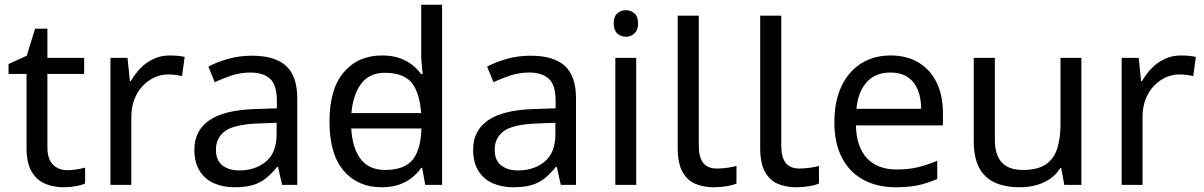

<svg xmlns="http://www.w3.org/2000/svg" viewBox="-20 -780 5080 810"><path d="M264 -62Q284 -62 305 -65.5Q326 -69 339 -73V-6Q325 1 299 5.5Q273 10 249 10Q207 10 171.5 -4.5Q136 -19 114 -55Q92 -91 92 -156V-468H16V-510L93 -545L128 -659H180V-536H335V-468H180V-158Q180 -109 203.5 -85.5Q227 -62 264 -62Z M696 -546Q711 -546 728.5 -544.5Q746 -543 759 -540L748 -459Q735 -462 719.5 -464Q704 -466 690 -466Q659 -466 631 -453Q603 -440 581 -416.5Q559 -393 546.5 -360Q534 -327 534 -286V0H446V-536H518L528 -438H532Q549 -468 573 -492.5Q597 -517 628 -531.5Q659 -546 696 -546Z M1042 -545Q1140 -545 1187 -502Q1234 -459 1234 -365V0H1170L1153 -76H1149Q1126 -47 1101.5 -27.5Q1077 -8 1045.5 1Q1014 10 969 10Q921 10 882.5 -7Q844 -24 822 -59.5Q800 -95 800 -149Q800 -229 863 -272.5Q926 -316 1057 -320L1148 -323V-355Q1148 -422 1119 -448Q1090 -474 1037 -474Q995 -474 957 -461.5Q919 -449 886 -433L859 -499Q894 -518 942 -531.5Q990 -545 1042 -545ZM1068 -259Q968 -255 929.5 -227Q891 -199 891 -148Q891 -103 918.5 -82Q946 -61 989 -61Q1057 -61 1102 -98.5Q1147 -136 1147 -214V-262Z M1419 -238V-303H1795V-238ZM1590 10Q1490 10 1430 -59.5Q1370 -129 1370 -267Q1370 -405 1430.5 -475.5Q1491 -546 1591 -546Q1633 -546 1664 -535.5Q1695 -525 1718 -507Q1741 -489 1757 -467H1763Q1762 -480 1759.5 -505.5Q1757 -531 1757 -546V-760H1845V0H1774L1761 -72H1757Q1741 -49 1718 -30.5Q1695 -12 1663.5 -1Q1632 10 1590 10ZM1604 -63Q1689 -63 1723.5 -109.5Q1758 -156 1758 -250V-266Q1758 -366 1725 -419.5Q1692 -473 1603 -473Q1532 -473 1496.5 -416.5Q1461 -360 1461 -265Q1461 -169 1496.5 -116Q1532 -63 1604 -63Z M2218 -545Q2316 -545 2363 -502Q2410 -459 2410 -365V0H2346L2329 -76H2325Q2302 -47 2277.5 -27.5Q2253 -8 2221.5 1Q2190 10 2145 10Q2097 10 2058.5 -7Q2020 -24 1998 -59.5Q1976 -95 1976 -149Q1976 -229 2039 -272.5Q2102 -316 2233 -320L2324 -323V-355Q2324 -422 2295 -448Q2266 -474 2213 -474Q2171 -474 2133 -461.5Q2095 -449 2062 -433L2035 -499Q2070 -518 2118 -531.5Q2166 -545 2218 -545ZM2244 -259Q2144 -255 2105.5 -227Q2067 -199 2067 -148Q2067 -103 2094.5 -82Q2122 -61 2165 -61Q2233 -61 2278 -98.5Q2323 -136 2323 -214V-262Z M2664 -536V0H2576V-536ZM2621 -737Q2641 -737 2656.5 -723.5Q2672 -710 2672 -681Q2672 -653 2656.5 -639Q2641 -625 2621 -625Q2599 -625 2584 -639Q2569 -653 2569 -681Q2569 -710 2584 -723.5Q2599 -737 2621 -737Z M2992 10Q2948 10 2913.5 -4.5Q2879 -19 2859 -55.5Q2839 -92 2839 -157V-714H2928V-165Q2928 -117 2946.5 -93Q2965 -69 3005 -69Q3027 -69 3050.5 -72.5Q3074 -76 3087 -80V-6Q3073 1 3045.5 5.5Q3018 10 2992 10Z M3340 10Q3296 10 3261.5 -4.5Q3227 -19 3207 -55.5Q3187 -92 3187 -157V-714H3276V-165Q3276 -117 3294.5 -93Q3313 -69 3353 -69Q3375 -69 3398.5 -72.5Q3422 -76 3435 -80V-6Q3421 1 3393.5 5.5Q3366 10 3340 10Z M3737 -546Q3806 -546 3855.5 -516Q3905 -486 3931.5 -431.5Q3958 -377 3958 -304V-251H3591Q3593 -160 3637.5 -112.5Q3682 -65 3762 -65Q3813 -65 3852.5 -74.5Q3892 -84 3934 -102V-25Q3893 -7 3853 1.5Q3813 10 3758 10Q3682 10 3623.5 -21Q3565 -52 3532.5 -113.5Q3500 -175 3500 -264Q3500 -352 3529.5 -415Q3559 -478 3612.5 -512Q3666 -546 3737 -546ZM3736 -474Q3673 -474 3636.5 -433.5Q3600 -393 3593 -321H3866Q3866 -367 3852 -401Q3838 -435 3809.5 -454.5Q3781 -474 3736 -474Z M4542 -536V0H4470L4457 -71H4453Q4436 -43 4409 -25Q4382 -7 4350 1.5Q4318 10 4283 10Q4219 10 4175.5 -10.5Q4132 -31 4110 -74Q4088 -117 4088 -185V-536H4177V-191Q4177 -127 4206 -95Q4235 -63 4296 -63Q4356 -63 4390.5 -85.5Q4425 -108 4439.5 -151.5Q4454 -195 4454 -257V-536Z M4962 -546Q4977 -546 4994.5 -544.5Q5012 -543 5025 -540L5014 -459Q5001 -462 4985.5 -464Q4970 -466 4956 -466Q4925 -466 4897 -453Q4869 -440 4847 -416.5Q4825 -393 4812.5 -360Q4800 -327 4800 -286V0H4712V-536H4784L4794 -438H4798Q4815 -468 4839 -492.5Q4863 -517 4894 -531.5Q4925 -546 4962 -546Z"/></svg>

Font: uhindi25
Style: Book
Weight: 400
Designer: Jelle Bosma - Monotype Design Team
Foundry: Monotype Imaging Inc.
Version: Version 2.003